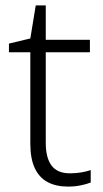

<svg xmlns="http://www.w3.org/2000/svg" viewBox="-20 -679 380 709"><path d="M238 -39Q261 -39 281 -42.5Q301 -46 315 -51V-5Q300 1 278 5.5Q256 10 231 10Q187 10 156 -6.5Q125 -23 108.5 -58Q92 -93 92 -148V-486H13V-518L92 -537L112 -659H149V-532H312V-486H149V-151Q149 -96 170.5 -67.5Q192 -39 238 -39Z"/></svg>

Font: Noto Sans Hebrew Light
Style: Regular
Weight: 300
Designer: Monotype Design Team
Foundry: Monotype Imaging Inc.
Version: Version 2.003